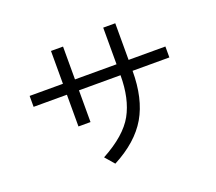

<svg xmlns="http://www.w3.org/2000/svg" viewBox="-126 -923 1252 1111"><g transform="rotate(-20 500.0 -367.0)"><path d="M73.2 -456.1V-523.4H278.3V-725.6H352.5V-523.4H608.4V-749H682.6V-523.4H909.2V-456.1H682.6Q682.6 -285.2 617.7 -173.8Q552.7 -62.5 405.3 14.6L356.4 -42Q502.9 -121.1 555.7 -216.3Q608.4 -311.5 608.4 -456.1H352.5V-260.7H278.3V-456.1Z"/></g></svg>

Font: Gothic A1
Style: Regular
Weight: 400
Designer: HanYang I&C Co.,Ltd.
Foundry: HanYang I&C Co.,Ltd.
Version: Version 2.50